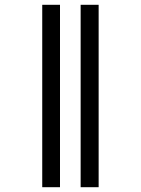

<svg xmlns="http://www.w3.org/2000/svg" viewBox="-20 -780 587 800"><path d="M316 0H391V-760H316ZM156 0H230V-760H156Z"/></svg>

Font: Noto Serif SemiCondensed Medium
Style: Regular
Weight: 500
Width: 4
Designer: Monotype Design Team
Foundry: Monotype Imaging Inc.
Version: Version 2.014